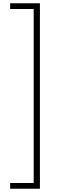

<svg xmlns="http://www.w3.org/2000/svg" viewBox="-20 -793 348 1174"><path d="M42 326H186V-738H42V-773H224V361H42Z"/></svg>

Font: Noto Sans Telugu SemiCondensed ExtraLight
Style: Regular
Weight: 200
Width: 4
Designer: Jelle Bosma - Monotype Design Team
Foundry: Monotype Imaging Inc.
Version: Version 2.005; ttfautohint (v1.8.4.7-5d5b)